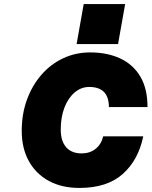

<svg xmlns="http://www.w3.org/2000/svg" viewBox="-20 -917 746 945"><path d="M392 -897H596L561 -700H357ZM87 -273Q87 -356 112.5 -426Q138 -496 183.5 -548.5Q229 -601 290.5 -630Q352 -659 424 -659Q508 -659 571.5 -629.5Q635 -600 670.5 -540.5Q706 -481 706 -390H516Q516 -489 419 -489Q379 -489 347 -461.5Q315 -434 297 -387Q279 -340 279 -279Q279 -223 305.5 -192.5Q332 -162 382 -162Q422 -162 450 -184Q478 -206 488 -246H685Q661 -129 584 -60.5Q507 8 371 8Q284 8 220.5 -26.5Q157 -61 122 -124Q87 -187 87 -273Z"/></svg>

Font: Overused Grotesk Black
Style: Italic
Weight: 900
Italic angle: -10°
Version: Version 0.003